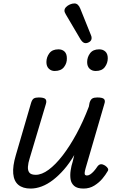

<svg xmlns="http://www.w3.org/2000/svg" viewBox="-20 -1082 685 1117"><path d="M158 15Q113 15 87 -6.5Q61 -28 57 -71.5Q53 -115 72 -179L161 -484Q167 -503 176.5 -509Q186 -515 205 -515Q235 -515 244 -506Q253 -497 247 -477L152 -159Q144 -134 142.5 -112Q141 -90 151 -77.5Q161 -65 188 -65Q223 -65 263 -94.5Q303 -124 344 -177Q385 -230 424.5 -302.5Q464 -375 497 -462L501 -484Q507 -503 517 -509Q527 -515 546 -515Q576 -515 585 -506Q594 -497 587 -477L478 -103Q473 -85 472.5 -76Q472 -67 476 -64Q480 -61 486 -61Q495 -61 505 -67.5Q515 -74 525.5 -85.5Q536 -97 548 -115Q557 -126 567.5 -126.5Q578 -127 591 -119Q604 -110 608 -101.5Q612 -93 605 -84Q595 -66 576 -43Q557 -20 529 -2.5Q501 15 466 15Q429 15 411.5 -0.5Q394 -16 390.5 -39.5Q387 -63 391 -90.5Q395 -118 403 -142L412 -180Q384 -132 352.5 -96Q321 -60 288.5 -35Q256 -10 223 2.5Q190 15 158 15ZM298 -669Q278 -669 264 -682.5Q250 -696 250 -721Q250 -749 267 -772Q284 -795 320 -795Q342 -795 355.5 -782Q369 -769 369 -743Q370 -715 352.5 -692Q335 -669 298 -669ZM537 -669Q515 -669 501 -682.5Q487 -696 487 -721Q487 -749 504 -772Q521 -795 557 -795Q579 -795 593 -782Q607 -769 607 -743Q607 -715 590 -692Q573 -669 537 -669ZM478 -831Q471 -831 464 -835.5Q457 -840 449 -852L363 -998Q360 -1004 357.5 -1009Q355 -1014 355 -1020Q355 -1031 364 -1040.5Q373 -1050 386.5 -1056Q400 -1062 413 -1062Q435 -1062 447 -1032L509 -878Q511 -874 512 -869.5Q513 -865 513 -861Q513 -847 501.5 -839Q490 -831 478 -831Z"/></svg>

Font: Playwrite AU QLD
Style: Regular
Weight: 400
Designer: Veronika Burian, José Scaglione
Foundry: TypeTogether
Version: Version 1.002